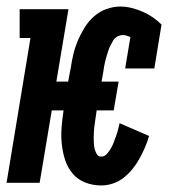

<svg xmlns="http://www.w3.org/2000/svg" viewBox="-20 -558 540 586"><path d="M289 8Q263 8 240 -1Q217 -10 201.5 -28.5Q186 -47 178.5 -70.5Q171 -94 168.5 -119Q166 -144 168 -169.5Q170 -195 174 -221H138L101 0H0L73 -442H40V-530H189L152 -309H188L196 -351Q199 -372 204 -393Q209 -414 217.5 -434Q226 -454 238 -473.5Q250 -493 267 -508Q284 -523 305 -530.5Q326 -538 347 -538Q365 -538 382.5 -533.5Q400 -529 416 -522Q432 -515 446.5 -505Q461 -495 473 -483L451 -349H362L378 -445Q373 -447 367 -449Q361 -451 355 -451Q346 -451 338 -446.5Q330 -442 325.5 -434.5Q321 -427 317 -419Q313 -411 310.5 -403Q308 -395 305.5 -387Q303 -379 301 -370.5Q299 -362 297.5 -353.5Q296 -345 295 -337L290 -309H342L327 -221H275L273 -207Q272 -198 270.5 -189.5Q269 -181 268 -172Q267 -163 266.5 -154.5Q266 -146 266 -137Q266 -128 266.5 -119.5Q267 -111 269 -103Q271 -95 275.5 -87.5Q280 -80 289 -80Q299 -80 306.5 -88.5Q314 -97 319 -106Q324 -115 327.5 -124.5Q331 -134 334.5 -143.5Q338 -153 340.5 -163Q343 -173 345 -182L435 -143Q430 -125 422.5 -108Q415 -91 406 -74.5Q397 -58 385 -43Q373 -28 358 -16Q343 -4 325 2Q307 8 289 8Z"/></svg>

Font: Iosevka Slab Semibold
Style: Italic
Weight: 600
Italic angle: -9°
Monospace: yes
Designer: Belleve Invis
Foundry: Belleve Invis
Version: Version 11.1.1; ttfautohint (v1.8.3)